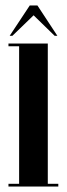

<svg xmlns="http://www.w3.org/2000/svg" viewBox="-20 -683 244 703"><path d="M11 0V-10H50V-513.5H11V-523.5H155V-10H193.5V0ZM15.5 -552 89 -663H117L190 -552H180L103 -627L25.5 -552Z"/></svg>

Font: Imbue 100pt SemiBold
Style: Regular
Weight: 600
Designer: Tyler Finck
Foundry: Etcetera Type Company
Version: Version 1.102; ttfautohint (v1.8.3)